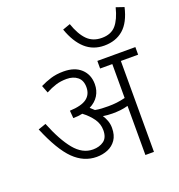

<svg xmlns="http://www.w3.org/2000/svg" viewBox="-154 -1012 1061 1139"><g transform="rotate(-20 376.5 -442.0)"><path d="M438 -219Q438 -173 418 -144Q398 -115 365.5 -101.5Q333 -88 295 -88Q214 -88 150.5 -150.5Q87 -213 26 -359L75 -376Q121 -261 172 -199Q223 -137 289 -137Q330 -137 357.5 -157Q385 -177 385 -224Q385 -264 361.5 -297Q338 -330 301 -358Q273 -352 242 -352L238 -400Q312 -403 345 -427.5Q378 -452 378 -498Q378 -541 351.5 -562.5Q325 -584 283 -584Q246 -584 215.5 -574.5Q185 -565 151 -547L133 -594Q165 -610 200.5 -621Q236 -632 281 -632Q352 -632 391.5 -595Q431 -558 431 -498Q431 -458 411.5 -426.5Q392 -395 354 -376Q367 -365 379 -353Q400 -349 421 -348Q442 -347 462 -347Q490 -347 515.5 -350Q541 -353 569 -360V-574H492V-622H732V-574H623V0H569V-310Q544 -303 520 -300.5Q496 -298 471 -298Q442 -298 411 -303Q423 -285 430.5 -264Q438 -243 438 -219ZM753 -867Q732 -776 684 -734.5Q636 -693 563 -693Q493 -693 444 -737Q395 -781 365 -866L413 -883Q437 -813 472.5 -777Q508 -741 565 -741Q623 -741 654 -776.5Q685 -812 703 -884Z"/></g></svg>

Font: RS Noto Sans Light
Style: Regular
Weight: 300
Designer: Monotype Design Team
Foundry: Monotype Imaging Inc.
Version: Version 3.10